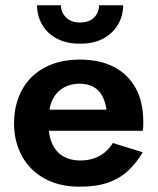

<svg xmlns="http://www.w3.org/2000/svg" viewBox="-20 -695 595 725"><path d="M107 -201H519Q521 -212 521 -221Q521 -230 521 -236Q521 -309 493 -361Q465 -413 411.5 -441.5Q358 -470 282 -470Q213 -470 161 -446Q109 -422 78 -379Q47 -336 37 -279Q35 -267 34 -255Q33 -243 33 -230Q33 -161 62.5 -106.5Q92 -52 148 -21Q204 10 281 10Q345 10 389.5 -6Q434 -22 465 -51.5Q496 -81 519 -120L406 -155Q394 -135 376 -120Q358 -105 335 -97Q312 -89 282 -89Q248 -89 221 -103.5Q194 -118 178.5 -149.5Q163 -181 163 -230L165 -256Q165 -294 180 -322Q195 -350 221 -364.5Q247 -379 280 -379Q312 -379 333 -367Q354 -355 366 -333Q378 -311 382 -281H107ZM120 -675Q120 -636 138.5 -603Q157 -570 193.5 -550Q230 -530 282 -530Q335 -530 371 -550Q407 -570 426 -603Q445 -636 445 -675H354Q354 -659 346.5 -644Q339 -629 323 -619.5Q307 -610 282 -610Q258 -610 242 -619.5Q226 -629 218 -644Q210 -659 210 -675Z"/></svg>

Font: Jost SemiBold
Style: Regular
Weight: 600
Version: Version 3.710